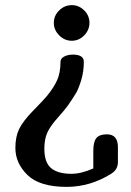

<svg xmlns="http://www.w3.org/2000/svg" viewBox="-20 -729 510 749"><path d="M308.5 -688.5Q329 -668 329 -640Q329 -612 308.5 -591Q288 -570 260 -570Q232 -570 211 -591Q190 -612 190 -640Q190 -668 211 -688.5Q232 -709 260 -709Q288 -709 308.5 -688.5ZM397 -205Q440 -205 440 -155V-97Q440 -68 415 -52Q333 0 240 0Q135 0 87.5 -46Q40 -92 40 -152Q40 -196 55 -226.5Q70 -257 110.5 -298.5Q151 -340 161 -352Q190 -387 203 -416.5Q216 -446 216 -488Q216 -501 230.5 -508.5Q245 -516 264 -516Q307 -516 307 -488Q307 -450 297 -417Q287 -384 277.5 -367.5Q268 -351 246 -319Q235 -303 205.5 -270Q176 -237 164.5 -211.5Q153 -186 153 -149Q153 -95 179.5 -73Q206 -51 259 -51Q297 -51 344 -72V-140Q344 -176 356 -190.5Q368 -205 397 -205Z"/></svg>

Font: Marmelad
Style: Regular
Weight: 400
Designer: Manvel Shmavonyan
Foundry: Cyreal
Version: Version 1.001;PS 001.001;hotconv 1.0.88;makeotf.lib2.5.64775